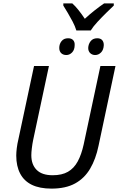

<svg xmlns="http://www.w3.org/2000/svg" viewBox="-20 -1104 702 1134"><path d="M431 -924Q423 -950 409 -976.5Q395 -1003 380.5 -1027.5Q366 -1052 354 -1071V-1084H407Q425 -1068 444 -1044Q463 -1020 481 -993Q510 -1020 540 -1043.5Q570 -1067 595 -1084H652V-1071Q636 -1056 609 -1029.5Q582 -1003 556 -975Q530 -947 516 -924ZM372 -779Q353 -779 341.5 -790Q330 -801 330 -821Q330 -844 343.5 -861Q357 -878 382 -878Q402 -878 412 -867Q422 -856 421 -838Q421 -810 406 -794.5Q391 -779 372 -779ZM542 -779Q525 -779 513 -790Q501 -801 501 -821Q502 -844 515.5 -861Q529 -878 554 -878Q574 -878 583.5 -867Q593 -856 593 -838Q592 -810 577 -794.5Q562 -779 542 -779ZM284 10Q214 10 168 -12.5Q122 -35 99 -79Q76 -123 76 -185Q76 -203 79 -228.5Q82 -254 89 -283L181 -714H269L176 -278Q171 -254 168 -228.5Q165 -203 165 -187Q165 -132 196.5 -100.5Q228 -69 291 -69Q346 -69 381.5 -89.5Q417 -110 439 -150.5Q461 -191 474 -250L573 -714H662L562 -243Q546 -165 512.5 -108Q479 -51 423.5 -20.5Q368 10 284 10Z"/></svg>

Font: Noto Sans Display
Style: Italic
Weight: 400
Italic angle: -12°
Designer: Monotype Design Team
Foundry: Monotype Imaging Inc.
Version: Version 2.003